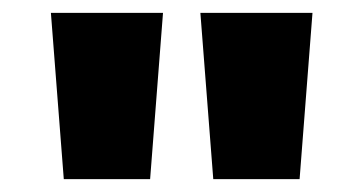

<svg xmlns="http://www.w3.org/2000/svg" viewBox="-20 -734 564 298"><path d="M59 -714 79 -456H213L233 -714ZM291 -714 311 -456H445L465 -714Z"/></svg>

Font: Noto Sans Thai Looped Black
Style: Regular
Weight: 900
Designer: Sasikarn Vongin, Ben Mitchell
Foundry: The Fontpad Ltd
Version: Version 1.001